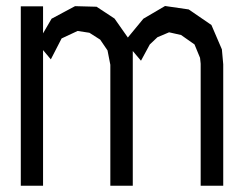

<svg xmlns="http://www.w3.org/2000/svg" viewBox="-20 -627 797 627"><path d="M704.6 -465.8 709 -417V-378.9V-20.5H635.3V-418.9L633.3 -438L615.2 -481.9L571.3 -512.7L532.2 -521.5L494.1 -505.4L469.2 -481.9L440.4 -428.7L413.6 -460.4V-20.5H340.3V-193.8V-394V-415.5L331.1 -462.4L307.1 -497.6L272 -520L233.4 -525.9L181.2 -501.5L146 -433.1L120.6 -463.4V-20.5H47.9V-606.4H120.6V-518.1L148.4 -565.9L225.1 -606.9L295.4 -605L354 -566.4L397.5 -504.4L448.2 -565.9L519 -607.4L596.2 -596.2L670.4 -545.4Z"/></svg>

Font: Gap Sans
Style: Regular
Weight: 400
Designer: Alexandre Liziard and Étienne Ozeray
Foundry: Interstices.io
Version: Version 1.6.1 - December 3. 2014